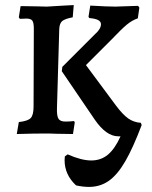

<svg xmlns="http://www.w3.org/2000/svg" viewBox="-20 -525 598 755"><path d="M267 2 202 1Q183 0 154 0Q114 0 46 2L54 -45Q90 -49 101 -61Q112 -73 112 -106L113 -412Q113 -436 107 -444Q101 -452 83 -452Q80 -452 74.5 -451.5Q69 -451 58 -451L54 -457L61 -501L126 -500Q142 -499 164 -499Q171 -499 231 -503Q242 -503 270 -505L266 -457Q235 -451 224.5 -442Q214 -433 213 -411L204 -100Q203 -69 210 -58Q217 -47 237 -47Q255 -47 271 -49L274 -44ZM537 -33Q503 57 472.5 109.5Q442 162 408 186Q374 210 330 210Q306 210 279 204Q234 162 234 105L235 90L246 82Q300 106 339 106Q377 106 404.5 83Q432 60 454 11H445Q398 11 353 -54L223 -245L225 -262L354 -391Q377 -411 377 -430Q377 -440 366 -446Q355 -452 331 -454L328 -459L335 -503Q403 -499 434 -499Q450 -499 462 -500L523 -502L528 -495L522 -453Q499 -445 478.5 -428Q458 -411 418 -369L318 -269L436 -110Q463 -74 484.5 -59Q506 -44 534 -42Z"/></svg>

Font: Alegreya SC Medium
Style: Regular
Weight: 500
Designer: Juan Pablo del Peral
Foundry: Huerta Tipografica
Version: Version 2.007; ttfautohint (v1.6)